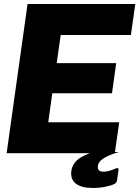

<svg xmlns="http://www.w3.org/2000/svg" viewBox="-20 -762 693 955"><path d="M117 -742H653L631 -588H282L262 -448H558L537 -298H240L220 -154H573L551 0H13ZM444 -6H570Q514 12 492 27.5Q470 43 467 62Q463 92 494 92Q519 92 553 77Q560 74 564 74Q571 74 569 87L562 136Q560 147 549 153Q534 161 504 167Q474 173 441 173Q386 173 357.5 151.5Q329 130 335 87Q339 58 362.5 35.5Q386 13 444 -6Z"/></svg>

Font: Morrison ExtraBold
Style: Regular
Weight: 800
Designer: Pablo Impallari, Rodrigo Fuenzalida (Modified by Dan O. Williams)
Version: Version 0.03;June 6, 2019;FontCreator 11.5.0.2425 64-bit; tt